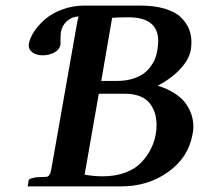

<svg xmlns="http://www.w3.org/2000/svg" viewBox="-20 -666 713 688"><path d="M381.8 -602.1 342.8 -376H398.9Q429.7 -376 454.6 -383.5Q479.5 -391.1 494.6 -402.3Q509.8 -413.6 520.8 -429Q531.7 -444.3 536.6 -458Q541.5 -471.7 543.9 -486.8Q546.9 -504.9 546.9 -519Q546.9 -604 439.9 -604Q399.9 -604 381.8 -602.1ZM334 -330.1 283.2 -40Q317.4 -34.2 348.1 -34.2Q394 -34.2 429.9 -47.9Q465.8 -61.5 487.3 -85Q508.8 -108.4 521 -133.1Q533.2 -157.7 538.1 -185.1Q541 -199.7 541 -216.8Q541 -238.8 535.9 -257.3Q530.8 -275.9 518.8 -293Q506.8 -310.1 483.6 -320.1Q460.4 -330.1 428.2 -330.1ZM83 -507.8Q86.9 -529.8 102.5 -553.5Q118.2 -577.1 142.8 -598.1Q167.5 -619.1 204.6 -632.6Q241.7 -646 283.2 -646H481.9Q534.7 -646 572.3 -634.3Q609.9 -622.6 629.4 -602.8Q648.9 -583 657.5 -561.3Q666 -539.6 666 -515.1Q666 -504.4 664.1 -488.8Q657.7 -452.1 624.5 -417.2Q591.3 -382.3 544.9 -358.9Q581.5 -347.7 607.7 -330.3Q633.8 -313 647.5 -292.5Q661.1 -272 667 -252.4Q672.9 -232.9 672.9 -211.9Q672.9 -196.8 669.9 -185.1Q655.8 -102.5 583.3 -50.3Q510.7 2 413.1 2H79.1L83 -21Q84 -25.9 109.9 -30.8L144 -32.2Q151.4 -32.2 155.5 -37.4Q159.7 -42.5 161.4 -48.8Q163.1 -55.2 166 -71.8L253.9 -570.8Q260.3 -606.9 262.2 -606.9Q239.3 -606.9 220.9 -591.3Q202.6 -575.7 198.2 -550.8Q196.8 -537.6 196.8 -528.8V-506.8Q193.4 -487.8 174.6 -477.8Q155.8 -467.8 133.8 -467.8Q110.8 -467.8 96.9 -477.8Q83 -487.8 83 -502.9Z"/></svg>

Font: Linux Libertine G
Style: Semibold Italic
Weight: 600
Italic angle: -11.5°
Designer: Philipp H. Poll
Foundry: Philipp H. Poll
Version: Version 5.1.1